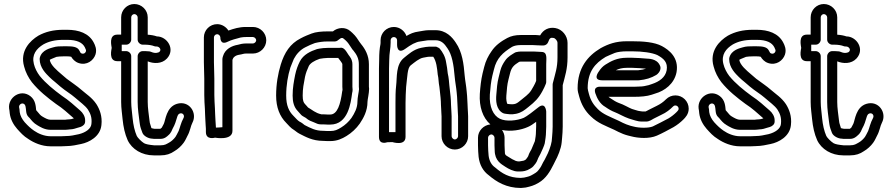

<svg xmlns="http://www.w3.org/2000/svg" viewBox="-20 -674 4434 954"><path d="M285 3H231C200.5 3 170.5 -9.8 149.2 -24.6C132 -36.5 120.2 -47.5 102.7 -66.6C89.5 -82 80.4 -99.2 78 -116.6C77.7 -127.8 76.1 -136 74.7 -142.1C74.2 -155.6 89.7 -164.9 100.2 -156.8C106.4 -151.9 107.4 -147.1 110.1 -119.7C112.2 -98.3 124.4 -90.8 126.8 -88C136.8 -75.8 146.9 -62.4 164.4 -52.4C176.8 -45 200.5 -29 231 -29H304C311.6 -29 319.7 -30.4 326.3 -31C343.9 -31.3 356.1 -36.3 365 -39L379.4 -43.1C391.7 -47.2 403 -56.1 403 -70V-77C403 -95.7 391.1 -114.3 378.2 -125C351 -148.8 322.5 -175.4 288.2 -197.6C246.7 -228 207.6 -259.8 177.6 -296.5C164.1 -314.3 153.6 -334.7 148.3 -356.1C136.8 -402 160.7 -432.2 195.5 -453.4C222.1 -468 252.1 -476 295 -476H314C363.1 -476 390 -462.1 401.6 -438.8C407.5 -427 408.4 -423.4 406.8 -418.4C404.2 -410.6 396.6 -404.8 386.4 -408.2C380.7 -410.1 380.1 -410.8 373.4 -424.2C364.5 -441.9 338.5 -444 314 -444H295C280.2 -444 260.7 -444.2 244.1 -438.7C233.1 -435 187.8 -427.3 177.8 -387.1C177.3 -385.1 177 -382.6 177 -381C177 -337 209.3 -307.4 225.3 -291.3C233.8 -282.9 243.9 -274 252.2 -267.6L279.7 -244C304.3 -223 332.7 -206.8 352.4 -189.3C378.1 -166.5 403.4 -149.5 417 -129.4C429.5 -109.6 437.9 -89.3 434.2 -57.7C431.8 -34.1 406.2 -16 372.5 -7.4C349.3 -2.7 332.1 2 308 2C300.1 2 292.2 3 285 3ZM302.9 -79H231C218.4 -79 204.2 -86.8 189.6 -95.6C181.7 -100.1 175.4 -107.6 165.2 -120.1C162.5 -123.2 161.5 -124.2 159.7 -126.5C157.7 -146.8 156.6 -176.2 130.9 -196.2C82.5 -233.8 18.7 -189.9 25.2 -135.1C25.9 -129.3 28 -121.3 28 -115C28 -114.3 28.1 -113 28.2 -112.1C32 -79.9 47.6 -53.8 65.3 -33.4C81.8 -15.4 96.2 1.9 121.5 17.1C147.6 34.9 187.1 53 231 53H285C292.8 53 300.6 52.7 309.1 52C338.3 51.8 363 45.5 382.9 41.5C423.3 33.4 478.2 4.2 483.9 -52.3C489.1 -96.9 475 -131.4 459 -156.6C437.2 -189.3 407 -207.7 385.6 -226.7C361.9 -247.7 335.2 -264.5 311.8 -282.4L284.3 -306C264.3 -323.1 230.9 -350.8 227.3 -376.6C230.3 -379.6 242.5 -383.8 260.7 -391.5C265.8 -392.8 283.3 -394 295 -394H314C322 -394 326.1 -393.5 333.8 -392C340.1 -381.2 351.9 -367 370.6 -360.8C411.7 -347.1 444.7 -374 454.2 -402.6C462.8 -428.4 452.1 -449.8 446.4 -461.2C422.5 -508.9 370.8 -526 314 -526H295C245.1 -526 205.4 -516 170.5 -496.7C129.3 -471.9 77.5 -420.5 99.9 -343.3C107.2 -314.8 121.1 -288.1 138.4 -265.5C173.8 -221.9 216.6 -188.1 259.2 -156.8C259.5 -156.6 260.1 -156.2 260.5 -156C291.8 -135.8 316.2 -112.8 345.8 -87C346.8 -86.1 346.1 -86.8 347.1 -85.8C337.6 -82.8 332 -81 325 -81C317 -81 312.5 -79.9 302.9 -79Z M745 16H778C797.8 16 810.2 3.8 815.5 -1.2C831.6 -14.2 834.9 -29.6 837.7 -34.6C862 -77.1 856.6 -104.9 873.5 -110.1C888.6 -114.9 898.4 -100.5 892.1 -88.1C878.3 -63.2 874.1 -38.4 867.6 -23.2C859.5 -8.3 856.3 0.3 851.9 6.1C844.1 16.9 831.8 28.2 821 34.1C807.5 41.4 800 48 778 48H745.2C721 45.6 705.2 42.8 695.7 37.5C682.4 29.3 664 10.4 659.7 1.6C649 -22.8 642.2 -52.9 638.9 -86.3C636.6 -113.3 632 -141.4 632 -167V-395C632 -410.1 617.7 -420 607 -420H584.8C584.8 -428.3 584.8 -444.5 584.8 -452H607C622.1 -452 632 -466.3 632 -477V-588C632 -596.6 639.7 -604 647.5 -604C655.9 -604 664 -595.8 664 -588V-477C664 -461.9 678.3 -452 689 -452H702C717.9 -452 736.4 -448.8 745.1 -445C748.2 -443.7 752 -443 755 -443H758C771.2 -443 783.2 -428.4 773.1 -417.4C767.6 -411.4 750.9 -407.5 732.2 -415.8C729 -417.4 722.3 -418.7 722.3 -418.7C707.3 -420 708.8 -420 702 -420H689C673.9 -420 664 -405.7 664 -395V-167C664 -130.8 669.9 -98.3 673.2 -68.9L675.3 -54.5C676.9 -43.1 682.5 -26.9 687.8 -13.7C694.3 2.5 719 15 737 15C739.4 15 742.8 16 745 16ZM582 -588V-502H563C517.8 -502 534.8 -443.7 535 -436C534.9 -430.7 517.2 -370 563 -370H582V-167C582 -135.6 587 -106.7 589.1 -81.7C592.9 -43.6 600.5 -8.6 614.2 22.4C635.3 67.4 684.9 98 744 98H778C805.9 98 827.4 90.5 846.4 77.2C864.1 67 880.8 51.4 892.1 35.9C902.1 22.6 906.9 8.7 911.7 0.4C924.5 -22 928 -50 935.9 -63.9C962.4 -113.6 919.4 -176.9 858.5 -157.9C805.6 -141.3 802.5 -76.3 793.9 -58.7C786.5 -45.3 784 -40 784 -40C781.9 -38.4 778.8 -35.2 776.8 -34H747.7C745.9 -34.2 733.5 -36.5 732.4 -37.4C729.8 -45 727.4 -53.6 724.5 -63.4L722.8 -75.1C719.4 -105.1 714 -136.9 714 -167V-369.2C742.4 -357.4 783.7 -355.1 809.9 -383.6C852.3 -429.6 810.6 -493 759.5 -493.1C747.1 -497.5 731.8 -500.5 714 -501.6V-588C714 -624.7 683.2 -654 647.5 -654C611.2 -654 582 -623.9 582 -588Z M1049 -107C1049 -116.2 1048.6 -126.1 1047.9 -135.6L1046 -169.4C1045.3 -181.5 1045 -192.6 1045 -202V-283C1045 -313.3 1043 -338.9 1043 -365V-488C1043 -496.6 1050.4 -504 1059 -504C1066.6 -504 1074.5 -496.9 1075 -487.5C1075 -487.5 1073.1 -447.6 1111.2 -466.6C1129 -475.6 1152 -481.2 1175.6 -487.6C1185.9 -489.4 1193 -490 1202 -490H1237C1244.6 -490 1253 -481.7 1253 -474C1253 -466.3 1244.6 -458 1237 -458H1202C1185 -458 1171.7 -454.2 1161.8 -451.5C1131.4 -446.5 1097.9 -429.8 1088 -394.9C1086.7 -390.4 1085 -385.3 1085 -381V-41.9C1072.6 -40.6 1059.3 -40.2 1052.9 -40C1052.2 -57.2 1049 -92.8 1049 -107ZM1003 -33.5V-18C1003 23.6 1048.5 10 1048.5 10C1048.5 10 1135 26.5 1135 -24V-376.7C1138.1 -388.2 1148.2 -399.1 1170.5 -402.3C1184.3 -404.2 1190.2 -408 1202 -408H1237C1272.6 -408 1303 -437.8 1303 -474C1303 -510.2 1272.7 -540 1237 -540H1202C1167.5 -540 1142.8 -531.7 1114.9 -522.2C1104.6 -538.9 1083.9 -554 1059 -554C1022.7 -554 993 -524.4 993 -488V-365C993 -336.3 995 -310.9 995 -283V-202C995 -191.4 995.3 -179.8 996 -166.6L998.1 -132.4C998.7 -123.2 999 -115.1 999 -107C999 -92.3 1002 -57 1002 -49C1002 -43.6 1003 -41.7 1003 -33.5Z M1731 -243V-355C1731 -379.2 1716.8 -394.3 1712.3 -400.5C1701.5 -415.8 1690.6 -441.9 1667.9 -436.3C1667.2 -436.1 1666.6 -436 1666 -436H1607C1594.3 -436 1576.5 -434.4 1567.1 -432.5L1557.1 -430.5C1556.1 -430.3 1554.8 -430 1554.1 -429.7C1524 -419.7 1487.4 -403.6 1469.6 -368.2C1459.9 -348.7 1452.3 -329.1 1446.5 -301.9C1440.3 -269 1434 -240 1434 -199C1434 -168.3 1440.2 -141.5 1460.3 -121.3C1464.9 -116.8 1469.5 -110.1 1477.3 -102.3C1482.9 -96.8 1493.8 -92 1499.3 -88.4C1513.4 -75.3 1528.6 -70.6 1540.3 -66C1552.4 -60.6 1560.8 -56 1574 -56H1586C1595.3 -55.3 1601.2 -55 1607 -55H1621C1710.3 -55 1723.2 -163.6 1729.6 -211.4C1731 -217.3 1732 -221.8 1732 -228C1732 -233.1 1731 -238.7 1731 -243ZM1681 -355V-243C1681 -237.6 1681.1 -235 1681.9 -227.4C1681.7 -226.4 1680.5 -221.6 1680.2 -219.3C1671.9 -157 1656.7 -105 1621 -105H1607C1603.6 -105 1594.9 -106 1587 -106H1576.6C1546.5 -112.7 1530.7 -128.6 1510.5 -140C1507.7 -143.1 1502.4 -150 1495.7 -156.7C1488.4 -164 1484 -173.8 1484 -199C1484 -234.5 1489 -257.6 1495.5 -292.1C1500 -312.7 1505.8 -326.5 1514.6 -346.3C1521.6 -359.7 1541.3 -372.5 1568.5 -381.8C1577.4 -383.6 1597.7 -386 1607 -386H1660.5C1664.9 -379.6 1681 -360.9 1681 -355ZM1586 -24C1546.7 -24 1524.3 -37.2 1493.4 -52.7C1488.4 -56.3 1480.8 -64 1467.2 -70.4C1458 -76.2 1450.6 -85.8 1437.7 -98.7C1415.5 -120.9 1402 -149.9 1402 -199C1402 -250.8 1410.3 -297.9 1422.9 -338.6C1426.2 -349.4 1434.8 -366.2 1440.1 -381.3C1453 -405.9 1472.9 -427 1496.5 -438.8C1505.1 -443.4 1513.3 -447.4 1521.5 -450.9L1544.7 -460.1C1564.4 -464.9 1584.7 -468 1607 -468H1644C1662.8 -468 1672.6 -495.8 1688.2 -481.4L1697.2 -473.5C1709.1 -462.5 1713.8 -454.3 1724.3 -438.4C1729 -430.2 1733.2 -425.6 1736.4 -422.3C1752.1 -402.8 1763 -383.4 1763 -355V-243C1763 -239 1763.4 -235.1 1763.9 -231C1763.3 -217.7 1756 -189 1756 -168.5C1756 -137.6 1742 -111.7 1726.4 -88.1C1712.9 -69.3 1694.9 -52.7 1675.4 -40.8C1656.2 -29 1643.9 -23 1621 -23H1607C1603.6 -23 1594.6 -24 1586 -24ZM1813 -243V-355C1813 -399.2 1793.4 -431.6 1774.3 -454.8C1770.8 -459.2 1769 -461.5 1766.8 -464.9C1756.6 -480.2 1748.8 -493.9 1730.8 -510.5L1721.7 -518.6C1696.2 -542 1657.5 -537.9 1634.1 -518H1607C1579 -518 1548.2 -515.4 1527.7 -507.2L1502.4 -497.1C1491.7 -492.5 1484.1 -488.9 1473.5 -483.2C1421.5 -456.7 1393.4 -412.7 1375.1 -353.4C1361.2 -308.2 1352 -256.2 1352 -199C1352 -139.8 1370.2 -95.5 1402.3 -63.3C1412.3 -53.4 1423.5 -37.8 1443.6 -26.3C1449.1 -23.2 1455 -16 1469.8 -8.6C1499.1 6 1532.1 25.7 1585.1 26C1592.7 26.5 1601.8 27 1607 27H1621C1655.5 27 1680 15 1701.6 1.8C1727.1 -13.8 1750 -35 1767.6 -59.9C1785.4 -86.5 1806 -121.9 1806 -168.5C1806 -178.3 1814 -210.8 1814 -233C1814 -236 1813 -239.9 1813 -243Z M1913 -17.4V-334C1913 -348 1914 -362 1914 -376C1914 -411.6 1921 -431.9 1921 -463V-474C1921 -482.6 1928.4 -490 1937 -490C1945.6 -490 1953 -482.6 1953 -474V-451C1953 -451 1952.3 -402.5 1992.3 -430.5C2007.7 -441.3 2019.1 -449.5 2032.4 -456.3C2051.1 -464.1 2052.3 -465.9 2069 -468.2C2085.9 -470.1 2100.9 -474 2112 -474H2144C2171.6 -474 2187.6 -458.4 2203.3 -434C2226 -401.8 2234.2 -352.6 2239.1 -293.8C2241.8 -263.8 2246.9 -240.8 2249.1 -214.8L2251.1 -192.7C2251.7 -186 2252 -180.1 2252 -175C2252 -168.8 2253 -163 2253 -156C2253 -149.2 2254 -142.6 2254 -135C2254 -121 2256 -105.5 2256 -96V3C2256 10.6 2247.7 19 2240 19C2232.3 19 2224 10.6 2224 3V-96C2224 -110.2 2222 -125.9 2222 -135C2222 -141.2 2221.6 -148.4 2221 -153.5C2220.8 -182.6 2217.5 -206.7 2214.8 -230.8L2212.8 -248.8C2211.4 -261.9 2210.1 -288.5 2204.7 -309.5C2202.8 -328 2200.4 -347.2 2196.6 -364.3C2192.6 -393.3 2178.4 -416.2 2165.2 -432C2162.3 -435.5 2153.9 -439.7 2147.4 -442H2111C2105.9 -442 2101.2 -441.6 2095.7 -440.6L2073.3 -436.6C2034 -428.7 2007.9 -402.7 1988.7 -387.7C1945.3 -354 1953.6 -290 1948.2 -247.1C1945.3 -224 1945 -189.5 1945 -163V-17.4C1934.7 -17.7 1922.4 -17.7 1913 -17.4ZM2172 -135C2172 -120.9 2174 -105.3 2174 -96V3C2174 38.6 2203.8 69 2240 69C2276.2 69 2306 38.7 2306 3V-96C2306 -110.4 2304 -126 2304 -135C2304 -142.9 2303.8 -148.2 2303 -157.2C2302.9 -164 2302.8 -168.5 2302 -176.4C2301.9 -182.2 2301.6 -189.9 2300.9 -197.3L2298.9 -219.2C2296.4 -248.8 2291.2 -272.5 2288.9 -298.2C2284 -357.1 2277 -415.7 2244.7 -462C2227.2 -489.1 2196.2 -524 2144 -524H2112C2091.5 -524 2075.3 -519.2 2063 -517.8C2033.3 -513.9 2018.8 -506.2 1999.5 -495.3C1991.1 -519.6 1966.8 -540 1937 -540C1900.6 -540 1871 -510.4 1871 -474V-463C1871 -458.7 1870.7 -455.8 1870.5 -454.9C1865.7 -431.1 1864.1 -410.7 1864 -376.6C1863.4 -363.6 1863 -348 1863 -334V6C1863 48.4 1903.8 32.8 1903.8 32.8C1910.9 32.8 1917.5 32.6 1929 32C1930.8 32.1 1995 53 1995 6V-163C1995 -186.9 1996.5 -219.3 1997.9 -241.7C2004.6 -296.3 2003.9 -334.1 2019.9 -348.7C2041.4 -365.5 2062.3 -383.4 2082.7 -387.4L2104.3 -391.4C2106.8 -391.8 2109.4 -392 2111 -392H2132.8C2148.4 -369.3 2151.7 -336.6 2155.1 -302.5C2155.2 -301.4 2155.6 -299.5 2156 -298.1C2159.1 -287.2 2158.6 -265.4 2163.3 -241.9L2165.2 -225.2C2167.9 -200.5 2171 -176 2171 -152C2171 -146.4 2172 -141.4 2172 -135Z M2416.5 -55.9C2382.8 -52.6 2355 -23.9 2355 10V48C2355 69.7 2356.6 87.1 2358.1 105.6C2363.1 145.3 2380 176.3 2409.7 197.8C2446.7 229.2 2495.8 260 2568 260C2568.6 260 2569.7 260 2570.5 259.9L2590.5 257.9C2591.2 257.8 2592.5 257.6 2593.4 257.4C2615.4 252.5 2633.1 248.1 2655.6 234.6C2693.6 212.9 2713.7 176.4 2730.4 143.2L2738.1 127.7C2751.1 104 2768 65.3 2770.9 33.3L2772.9 11.2C2774.3 -5.8 2776 -24.4 2776 -45V-250.9C2787.2 -295.1 2800 -330.9 2800 -389V-461C2800 -496.1 2773.4 -528.9 2739.2 -534.6C2708.2 -540.1 2680.1 -527.6 2663.8 -498.3C2653.9 -499 2641.1 -500.9 2627.1 -500H2567C2542 -500 2519.3 -495.4 2500.1 -485C2474.1 -471 2442.2 -450.7 2421.2 -417.9C2406.7 -397.4 2392.9 -370.9 2385.7 -340.9L2377.7 -308.9C2370.1 -276.5 2366.6 -243.5 2364.1 -207.6C2360.3 -144.3 2378.1 -89.3 2416.5 -55.9ZM2643 -20C2643 -3.4 2640.6 10.6 2637.8 27.1C2634.2 35.9 2622.3 64.3 2620.6 67.9C2616.8 75.4 2609.8 84.7 2604.2 102.4C2603.7 103.6 2598.8 111.2 2593 118.3C2582.6 125.2 2583.9 124.4 2561 128H2553.8C2549.9 127.4 2544.9 126.3 2542.9 125.6C2533.3 119.9 2529.2 120.1 2518.9 113.2C2490.8 94.5 2488 101.1 2488 72C2488 64.5 2487 57 2487 48V10C2487 -4 2481.9 -17.4 2474.4 -28.1C2518.5 -19.2 2568 -27.5 2602.9 -43.1C2615.9 -48.5 2627.8 -56.9 2644 -68.7V-45C2644 -35.1 2643 -27.6 2643 -20ZM2437 10V48C2437 56.9 2437.4 65.4 2438 73.2C2438.5 125.2 2470.5 141.1 2491.1 154.8C2506.6 165.1 2532.1 178 2552 178H2563C2577.9 178 2595 176.3 2614.6 164L2623.9 157.8C2626 156.4 2628.2 154.2 2629.5 152.6C2635 145.8 2645.9 135.4 2651.8 117.5C2654.1 109.9 2659.3 102.3 2665.4 90.2C2670.5 79.9 2685.1 47.6 2686.7 38.1C2689.3 22.1 2692.9 1.4 2693 -18.8C2693.8 -28.7 2694 -35.3 2694 -45V-120C2694 -120 2691.2 -171.1 2653 -139.2C2634.9 -124.1 2594.7 -93.8 2583.1 -88.9C2549.4 -74 2494.5 -68.9 2464 -83.8C2430.8 -99.8 2410.3 -142.9 2413.9 -204.4C2416.4 -238.2 2419.9 -269.9 2426.3 -297.1L2434.3 -329.1C2447.7 -385.3 2478.4 -412.6 2524.5 -441.3C2535.4 -446.9 2548.5 -450 2567 -450H2628C2637.7 -450 2654 -448 2672 -448H2680C2691.1 -448 2700.7 -456.1 2703.7 -464.9C2710.9 -486.2 2716.7 -487.8 2730.8 -485.4C2738.6 -484.1 2750 -471.7 2750 -461V-389C2750 -337.2 2739.5 -311.2 2726.7 -260.1C2726.3 -258.1 2726 -255.6 2726 -254V-45C2726 -27.3 2724.5 -9.9 2723.1 6.8L2721.2 27.9C2717.4 51.5 2705.1 84.2 2693.9 104.3L2686.3 119.5C2674.1 138.7 2671 150.6 2663.8 160.2C2652.2 176.5 2649.6 180.4 2630.4 191.4C2612.3 202.3 2605.7 203.5 2584 208.3L2566.8 210C2508.5 209.4 2474.5 187.5 2441.3 159C2440.6 158.5 2439.7 157.8 2439.2 157.4C2423.2 146.4 2411.4 127 2407.9 100.4C2406.4 82.2 2405 66.7 2405 48V10C2405 2.4 2413.3 -6 2421 -6C2430.2 -6 2437 3.5 2437 10ZM2567 -418C2557.9 -418 2551 -416.1 2550.4 -416C2545.5 -415.9 2540.3 -413.9 2537.1 -411.8C2525.8 -404.2 2503.7 -394 2489.1 -371.7C2479.4 -357.7 2471 -343 2465.7 -322.1L2457.8 -290.3C2450.3 -262 2448.3 -231.9 2446.1 -203.1C2443.6 -176.2 2443.8 -129.7 2479.8 -111.6C2482.2 -110.5 2485.3 -109.6 2487.5 -109.3C2501.6 -107.2 2522 -103.6 2544.4 -108.6C2571.4 -114.6 2585.7 -126.3 2605.6 -142.5C2638.1 -168.2 2655.7 -185.6 2674.8 -220.7C2683.7 -236.3 2686.7 -244.8 2692 -257.2C2693.3 -260.2 2694 -264 2694 -267V-355C2694 -383.3 2701.6 -416 2670 -416C2660.6 -416 2646.2 -418 2632 -418ZM2567 -368H2632C2635.3 -368 2639.1 -367.8 2644.1 -367.4C2644.1 -364.3 2644 -359.1 2644 -355V-272.1C2639.8 -262.1 2637.1 -255.4 2631.2 -245.2C2613.8 -212.9 2607.5 -207.8 2574.4 -181.5C2545.9 -158.4 2542.5 -152.2 2501 -157.8C2497.7 -163.1 2494.2 -180.5 2495.9 -198.9C2498.2 -229.1 2500.1 -255 2506.2 -277.7L2514.3 -309.9C2521.6 -339.4 2532.8 -350 2559.7 -366.8C2563.9 -367.6 2566.4 -368 2567 -368Z M3262 -337C3262 -341.9 3260 -347.5 3258 -350.6C3242.2 -383.9 3200.2 -382 3192.9 -382.8C3181.5 -384.3 3136.5 -387 3122 -387H3094C3046 -387 3015.1 -369.7 2988.8 -353.2C2975.6 -345 2965 -333.8 2955.3 -318.6C2955.3 -318.6 2921.4 -275 2972 -275L3153 -275C3153.8 -275 3154.9 -275.1 3155.5 -275.1C3189.1 -278.5 3215.8 -286.5 3240.9 -301.6C3247.6 -305.6 3262 -318.9 3262 -337ZM3189.9 -332.7C3180.1 -329.4 3168.6 -326.8 3151.7 -325L3040 -325C3054.4 -332 3070.1 -337 3094 -337H3122C3133.5 -337 3182.4 -334.1 3189.9 -332.7ZM3132 -243H2962C2962 -243 2926.2 -246.4 2938.3 -210.1C2946.4 -185.8 2961 -157.4 2987.9 -142.6C3002.8 -132.1 3018.4 -122.7 3037.2 -115.6C3051.4 -110.3 3081.4 -92.9 3104.1 -85.3C3110.3 -83.2 3116.1 -81.4 3121 -80L3137.9 -75C3147.9 -72.1 3156.7 -70 3172 -70H3191C3207.4 -70 3222.4 -81.7 3228.2 -84.6L3265.7 -103.4C3290.8 -114.7 3308.5 -129.1 3324.7 -145.3C3328.3 -148.9 3330.9 -150 3336 -150C3344.6 -150 3352 -142.6 3352 -134C3352 -128.8 3350 -125.3 3340.3 -115.7C3330.1 -105.4 3314.2 -93.1 3301.7 -85.8C3275.7 -71.6 3248.9 -58.4 3223.4 -45.7C3201.8 -36.8 3155.8 -37.7 3128.3 -45.2L3112.6 -49.1C3099.2 -53.2 3085.3 -58.3 3075.2 -63.4L3052.9 -74.5C3008.4 -95.3 2976.4 -106 2950.7 -131.7C2930.4 -151.9 2915.3 -172.8 2906.1 -207.8C2902.3 -220.4 2900.6 -229.6 2900 -235.9C2900.3 -318.9 2936.8 -359.5 2989.4 -391.3C3000.6 -397.3 3019.9 -404.3 3034.8 -411C3047.5 -415.9 3071.4 -419 3094 -419H3122C3171.5 -419 3219.4 -412.4 3245.8 -400.6C3278 -383.1 3299.3 -364.3 3292.4 -324.5C3285.8 -289.7 3256.5 -268.9 3220.1 -256.7L3202.8 -250.9C3188.3 -247 3173.1 -244 3158 -244C3149.3 -244 3140.7 -243 3132 -243ZM3336 -200C3318.5 -200 3301.7 -193.1 3289.3 -180.7C3275.3 -166.6 3261.4 -157.1 3243.8 -148.4L3205.8 -129.4C3196.2 -124.6 3192.1 -121.7 3187.4 -120H3173.2C3163.7 -120.9 3161.9 -121.5 3150.6 -123.4L3135 -128C3130.5 -129.3 3125.7 -130.8 3119.9 -132.7C3107.9 -136.7 3078.9 -154.7 3054.2 -162.6C3041.9 -167.3 3028 -175.5 3015.5 -184.3C3011.2 -187.4 3008.1 -188.3 3003.6 -193H3132C3162.4 -193 3194.3 -195.4 3217.9 -203.3L3235.3 -209.1C3282.6 -222.3 3330.6 -257.8 3341.6 -315.5C3354.1 -387.4 3305 -425.5 3268.9 -445C3231.9 -464.9 3174.7 -469 3122 -469H3094C3040.3 -469 3003 -455.7 2964.6 -434.7C2900.3 -396.2 2850 -337.4 2850 -235C2850 -221.7 2853.1 -210.7 2857.9 -194.2C2868.6 -154.4 2887.8 -121.6 2915.7 -95.9C2950.7 -61.4 2990.5 -48.4 3031.1 -29.5L3052.8 -18.6C3067.3 -11.4 3084.5 -4.6 3099.9 -0.7L3115.6 3.2C3151.6 12.8 3205.7 16.6 3244 -0.1C3271.8 -12.3 3298.7 -27.2 3326.3 -42.2C3344.7 -52.9 3361.8 -66.4 3375.7 -80.3C3385.3 -89.9 3402 -106.9 3402 -134C3402 -170.4 3372.4 -200 3336 -200Z M3711 3H3657C3626.5 3 3596.5 -9.8 3575.2 -24.6C3558 -36.5 3546.2 -47.5 3528.7 -66.6C3515.5 -82 3506.4 -99.2 3504 -116.6C3503.7 -127.8 3502.1 -136 3500.7 -142.1C3500.2 -155.6 3515.7 -164.9 3526.2 -156.8C3532.4 -151.9 3533.4 -147.1 3536.1 -119.7C3538.2 -98.3 3550.4 -90.8 3552.8 -88C3562.8 -75.8 3572.9 -62.4 3590.4 -52.4C3602.8 -45 3626.5 -29 3657 -29H3730C3737.6 -29 3745.7 -30.4 3752.3 -31C3769.9 -31.3 3782.1 -36.3 3791 -39L3805.4 -43.1C3817.7 -47.2 3829 -56.1 3829 -70V-77C3829 -95.7 3817.1 -114.3 3804.2 -125C3777 -148.8 3748.5 -175.4 3714.2 -197.6C3672.7 -228 3633.6 -259.8 3603.6 -296.5C3590.1 -314.3 3579.6 -334.7 3574.3 -356.1C3562.8 -402 3586.7 -432.2 3621.5 -453.4C3648.1 -468 3678.1 -476 3721 -476H3740C3789.1 -476 3816 -462.1 3827.6 -438.8C3833.5 -427 3834.4 -423.4 3832.8 -418.4C3830.2 -410.6 3822.6 -404.8 3812.4 -408.2C3806.7 -410.1 3806.1 -410.8 3799.4 -424.2C3790.5 -441.9 3764.5 -444 3740 -444H3721C3706.2 -444 3686.7 -444.2 3670.1 -438.7C3659.1 -435 3613.8 -427.3 3603.8 -387.1C3603.3 -385.1 3603 -382.6 3603 -381C3603 -337 3635.3 -307.4 3651.3 -291.3C3659.8 -282.9 3669.9 -274 3678.2 -267.6L3705.7 -244C3730.3 -223 3758.7 -206.8 3778.4 -189.3C3804.1 -166.5 3829.4 -149.5 3843 -129.4C3855.5 -109.6 3863.9 -89.3 3860.2 -57.7C3857.8 -34.1 3832.2 -16 3798.5 -7.4C3775.3 -2.7 3758.1 2 3734 2C3726.1 2 3718.2 3 3711 3ZM3728.9 -79H3657C3644.4 -79 3630.2 -86.8 3615.6 -95.6C3607.7 -100.1 3601.4 -107.6 3591.2 -120.1C3588.5 -123.2 3587.5 -124.2 3585.7 -126.5C3583.7 -146.8 3582.6 -176.2 3556.9 -196.2C3508.5 -233.8 3444.7 -189.9 3451.2 -135.1C3451.9 -129.3 3454 -121.3 3454 -115C3454 -114.3 3454.1 -113 3454.2 -112.1C3458 -79.9 3473.6 -53.8 3491.3 -33.4C3507.8 -15.4 3522.2 1.9 3547.5 17.1C3573.6 34.9 3613.1 53 3657 53H3711C3718.8 53 3726.6 52.7 3735.1 52C3764.3 51.8 3789 45.5 3808.9 41.5C3849.3 33.4 3904.2 4.2 3909.9 -52.3C3915.1 -96.9 3901 -131.4 3885 -156.6C3863.2 -189.3 3833 -207.7 3811.6 -226.7C3787.9 -247.7 3761.2 -264.5 3737.8 -282.4L3710.3 -306C3690.3 -323.1 3656.9 -350.8 3653.3 -376.6C3656.3 -379.6 3668.5 -383.8 3686.7 -391.5C3691.8 -392.8 3709.3 -394 3721 -394H3740C3748 -394 3752.1 -393.5 3759.8 -392C3766.1 -381.2 3777.9 -367 3796.6 -360.8C3837.7 -347.1 3870.7 -374 3880.2 -402.6C3888.8 -428.4 3878.1 -449.8 3872.4 -461.2C3848.5 -508.9 3796.8 -526 3740 -526H3721C3671.1 -526 3631.4 -516 3596.5 -496.7C3555.3 -471.9 3503.5 -420.5 3525.9 -343.3C3533.2 -314.8 3547.1 -288.1 3564.4 -265.5C3599.8 -221.9 3642.6 -188.1 3685.2 -156.8C3685.5 -156.6 3686.1 -156.2 3686.5 -156C3717.8 -135.8 3742.2 -112.8 3771.8 -87C3772.8 -86.1 3772.1 -86.8 3773.1 -85.8C3763.6 -82.8 3758 -81 3751 -81C3743 -81 3738.5 -79.9 3728.9 -79Z M4171 16H4204C4223.8 16 4236.2 3.8 4241.5 -1.2C4257.6 -14.2 4260.9 -29.6 4263.7 -34.6C4288 -77.1 4282.6 -104.9 4299.5 -110.1C4314.6 -114.9 4324.4 -100.5 4318.1 -88.1C4304.3 -63.2 4300.1 -38.4 4293.6 -23.2C4285.5 -8.3 4282.3 0.3 4277.9 6.1C4270.1 16.9 4257.8 28.2 4247 34.1C4233.5 41.4 4226 48 4204 48H4171.2C4147 45.6 4131.2 42.8 4121.7 37.5C4108.4 29.3 4090 10.4 4085.7 1.6C4075 -22.8 4068.2 -52.9 4064.9 -86.3C4062.6 -113.3 4058 -141.4 4058 -167V-395C4058 -410.1 4043.7 -420 4033 -420H4010.8C4010.8 -428.3 4010.8 -444.5 4010.8 -452H4033C4048.1 -452 4058 -466.3 4058 -477V-588C4058 -596.6 4065.7 -604 4073.5 -604C4081.9 -604 4090 -595.8 4090 -588V-477C4090 -461.9 4104.3 -452 4115 -452H4128C4143.9 -452 4162.4 -448.8 4171.1 -445C4174.2 -443.7 4178 -443 4181 -443H4184C4197.2 -443 4209.2 -428.4 4199.1 -417.4C4193.6 -411.4 4176.9 -407.5 4158.2 -415.8C4155 -417.4 4148.3 -418.7 4148.3 -418.7C4133.3 -420 4134.8 -420 4128 -420H4115C4099.9 -420 4090 -405.7 4090 -395V-167C4090 -130.8 4095.9 -98.3 4099.2 -68.9L4101.3 -54.5C4102.9 -43.1 4108.5 -26.9 4113.8 -13.7C4120.3 2.5 4145 15 4163 15C4165.4 15 4168.8 16 4171 16ZM4008 -588V-502H3989C3943.8 -502 3960.8 -443.7 3961 -436C3960.9 -430.7 3943.2 -370 3989 -370H4008V-167C4008 -135.6 4013 -106.7 4015.1 -81.7C4018.9 -43.6 4026.5 -8.6 4040.2 22.4C4061.3 67.4 4110.9 98 4170 98H4204C4231.9 98 4253.4 90.5 4272.4 77.2C4290.1 67 4306.8 51.4 4318.1 35.9C4328.1 22.6 4332.9 8.7 4337.7 0.4C4350.5 -22 4354 -50 4361.9 -63.9C4388.4 -113.6 4345.4 -176.9 4284.5 -157.9C4231.6 -141.3 4228.5 -76.3 4219.9 -58.7C4212.5 -45.3 4210 -40 4210 -40C4207.9 -38.4 4204.8 -35.2 4202.8 -34H4173.7C4171.9 -34.2 4159.5 -36.5 4158.4 -37.4C4155.8 -45 4153.4 -53.6 4150.5 -63.4L4148.8 -75.1C4145.4 -105.1 4140 -136.9 4140 -167V-369.2C4168.4 -357.4 4209.7 -355.1 4235.9 -383.6C4278.3 -429.6 4236.6 -493 4185.5 -493.1C4173.1 -497.5 4157.8 -500.5 4140 -501.6V-588C4140 -624.7 4109.2 -654 4073.5 -654C4037.2 -654 4008 -623.9 4008 -588Z"/></svg>

Font: HoneyBee
Style: Str
Weight: 700
Foundry: Cannot Into Space Fonts
Version: Version 0.89